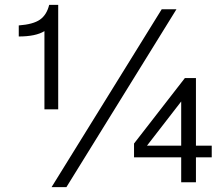

<svg xmlns="http://www.w3.org/2000/svg" viewBox="-20 -749 909 789"><path d="M850.1 -150.4V-102.5H785.2V0H724.6V-102.5H530.8V-110.8V-150.4V-159.2L739.7 -428.2H785.2V-364.7V-150.4ZM724.6 -150.4V-332L584 -150.4ZM57.1 -644.5Q116.2 -648.9 144 -668.2Q171.9 -687.5 182.1 -729H219.2V-299.8H162.6V-621.1Q127 -599.1 57.1 -599.1ZM644.5 -710.9H705.1L252.9 20H191.9Z"/></svg>

Font: Miedinger*
Style: Book
Weight: 400
Version: Version 001.000